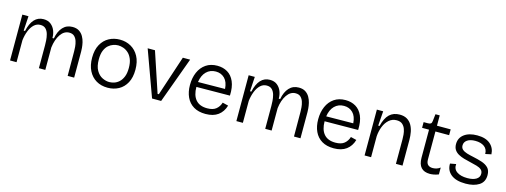

<svg xmlns="http://www.w3.org/2000/svg" viewBox="-15 -1351 5487 2083"><g transform="rotate(15 2729.0 -309.5)"><path d="M84 0V-515H153L143 -351H158Q197 -527 321 -527Q371 -527 403 -501.5Q435 -476 450.5 -436.5Q466 -397 465 -354H481Q496 -436 538 -481.5Q580 -527 646 -527Q692 -527 721.5 -507.5Q751 -488 768 -457.5Q785 -427 792.5 -394.5Q800 -362 802 -334Q804 -306 804 -293V0H731L730 -277Q730 -297 727.5 -327.5Q725 -358 715.5 -388Q706 -418 685.5 -438Q665 -458 628 -458Q570 -458 530.5 -400.5Q491 -343 480 -252V0H408V-256Q408 -278 406 -311.5Q404 -345 395 -379Q386 -413 364.5 -435.5Q343 -458 304 -458Q263 -458 232.5 -429.5Q202 -401 183 -353Q164 -305 157 -247V0Z M1181 12Q1108 12 1053 -20.5Q998 -53 967 -114Q936 -175 936 -260Q936 -349 969 -408.5Q1002 -468 1057 -497.5Q1112 -527 1179 -527Q1248 -527 1303.5 -495.5Q1359 -464 1391.5 -403.5Q1424 -343 1424 -255Q1424 -167 1392 -107.5Q1360 -48 1305 -18Q1250 12 1181 12ZM1184 -52Q1210 -52 1239 -61.5Q1268 -71 1293 -94Q1318 -117 1334 -156Q1350 -195 1350 -254Q1350 -314 1333.5 -354Q1317 -394 1291 -417.5Q1265 -441 1234.5 -451.5Q1204 -462 1176 -462Q1151 -462 1122 -452.5Q1093 -443 1068 -421Q1043 -399 1027 -360.5Q1011 -322 1011 -262Q1011 -183 1038 -137Q1065 -91 1105 -71.5Q1145 -52 1184 -52Z M1679 0 1492 -514H1574L1724 -64H1738L1887 -514H1969L1781 0Z M2281 12Q2201 12 2147 -20.5Q2093 -53 2065.5 -112Q2038 -171 2038 -249Q2038 -329 2065.5 -392Q2093 -455 2145.5 -491Q2198 -527 2273 -527Q2338 -527 2387.5 -497.5Q2437 -468 2464 -406.5Q2491 -345 2487 -249L2111 -246Q2111 -153 2154 -102.5Q2197 -52 2283 -52Q2348 -52 2382.5 -80.5Q2417 -109 2431 -155L2496 -139Q2475 -67 2421.5 -27.5Q2368 12 2281 12ZM2273 -462Q2209 -462 2167 -420Q2125 -378 2114 -302L2417 -305Q2412 -383 2372.5 -422.5Q2333 -462 2273 -462Z M2626 0V-515H2695L2685 -351H2700Q2739 -527 2863 -527Q2913 -527 2945 -501.5Q2977 -476 2992.5 -436.5Q3008 -397 3007 -354H3023Q3038 -436 3080 -481.5Q3122 -527 3188 -527Q3234 -527 3263.5 -507.5Q3293 -488 3310 -457.5Q3327 -427 3334.5 -394.5Q3342 -362 3344 -334Q3346 -306 3346 -293V0H3273L3272 -277Q3272 -297 3269.5 -327.5Q3267 -358 3257.5 -388Q3248 -418 3227.5 -438Q3207 -458 3170 -458Q3112 -458 3072.5 -400.5Q3033 -343 3022 -252V0H2950V-256Q2950 -278 2948 -311.5Q2946 -345 2937 -379Q2928 -413 2906.5 -435.5Q2885 -458 2846 -458Q2805 -458 2774.5 -429.5Q2744 -401 2725 -353Q2706 -305 2699 -247V0Z M3721 12Q3641 12 3587 -20.5Q3533 -53 3505.5 -112Q3478 -171 3478 -249Q3478 -329 3505.5 -392Q3533 -455 3585.5 -491Q3638 -527 3713 -527Q3778 -527 3827.5 -497.5Q3877 -468 3904 -406.5Q3931 -345 3927 -249L3551 -246Q3551 -153 3594 -102.5Q3637 -52 3723 -52Q3788 -52 3822.5 -80.5Q3857 -109 3871 -155L3936 -139Q3915 -67 3861.5 -27.5Q3808 12 3721 12ZM3713 -462Q3649 -462 3607 -420Q3565 -378 3554 -302L3857 -305Q3852 -383 3812.5 -422.5Q3773 -462 3713 -462Z M4066 0V-515H4137L4125 -351H4140Q4162 -443 4206.5 -485Q4251 -527 4321 -527Q4371 -527 4404 -507Q4437 -487 4456.5 -453Q4476 -419 4484 -376.5Q4492 -334 4492 -289V0H4418V-276Q4418 -298 4415.5 -328.5Q4413 -359 4402.5 -389Q4392 -419 4369 -439Q4346 -459 4305 -459Q4255 -459 4219 -427Q4183 -395 4163 -344Q4143 -293 4139 -235V0Z M4801 10Q4736 10 4702.5 -26Q4669 -62 4669 -137V-451H4591V-515H4639Q4662 -515 4672 -523Q4682 -531 4684 -552L4693 -631H4741V-515H4895V-450H4741V-137Q4741 -95 4760.5 -77Q4780 -59 4814 -59Q4833 -59 4854 -64.5Q4875 -70 4898 -87V-10Q4870 1 4845.5 5.5Q4821 10 4801 10Z M5202 12Q5093 12 5037 -34Q4981 -80 4984 -155L5050 -167Q5044 -111 5087 -81Q5130 -51 5205 -51Q5269 -51 5304.5 -73Q5340 -95 5340 -134Q5340 -164 5320.5 -181Q5301 -198 5267 -207.5Q5233 -217 5190 -227Q5154 -235 5119 -245Q5084 -255 5055 -271Q5026 -287 5009 -312.5Q4992 -338 4992 -377Q4992 -446 5046 -486.5Q5100 -527 5192 -527Q5287 -527 5338 -483Q5389 -439 5392 -368L5326 -354Q5326 -408 5288 -436Q5250 -464 5187 -464Q5130 -464 5097 -441.5Q5064 -419 5064 -381Q5064 -352 5083.5 -335Q5103 -318 5136 -308Q5169 -298 5209 -290Q5262 -279 5308 -264Q5354 -249 5382 -220.5Q5410 -192 5410 -138Q5410 -61 5352 -24.5Q5294 12 5202 12Z"/></g></svg>

Font: Bricolage Grotesque 10pt Light
Style: Regular
Weight: 300
Designer: Mathieu Triay
Foundry: Atelier Triay
Version: Version 1.000; ttfautohint (v1.8.4.7-5d5b);gftools[0.9.32]